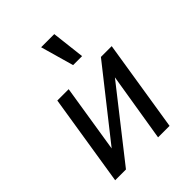

<svg xmlns="http://www.w3.org/2000/svg" viewBox="-211 -864 981 981"><g transform="rotate(-45 279.5 -374.0)"><path d="M44 0 123 -497H205L143 -107H130L438 -497H516L437 0H354L418 -392H430L122 0ZM308 -568 257 -748H352L373 -568Z"/></g></svg>

Font: Nunito Sans 7pt Condensed Medium
Style: Italic
Weight: 500
Width: 3
Italic angle: -9°
Designer: Vernon Adams
Foundry: Vernon Adams
Version: Version 3.101;gftools[0.9.27]